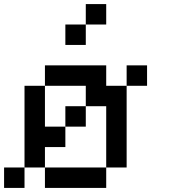

<svg xmlns="http://www.w3.org/2000/svg" viewBox="-20 -920 840 940"><path d="M0 0V-100H100V0ZM200 -200V-100H100V-500H200V-300H300V-200ZM200 -100H500V0H200ZM200 -500V-600H500V-500H600V-100H500V-400H400V-500ZM400 -400V-300H300V-400ZM400 -700H300V-800H400ZM400 -800V-900H500V-800ZM600 -500V-600H700V-500Z"/></svg>

Font: Galmuri9 Regular
Style: Regular
Weight: 400
Designer: Lee Minseo (quiple)
Version: Version 2.399;hotconv 1.1.1;makeotfexe 2.6.0 DEVELOPMENT